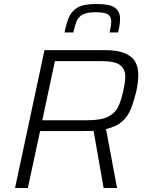

<svg xmlns="http://www.w3.org/2000/svg" viewBox="-20 -938 729 958"><path d="M55 0 202 -688H500Q565 -688 602.5 -672.5Q640 -657 655 -629.5Q670 -602 670 -565Q670 -528 660 -482Q649 -436 634.5 -398Q620 -360 591.5 -333.5Q563 -307 509 -294L564 0H497L447 -285Q434 -285 421.5 -284.5Q409 -284 396 -284H180L119 0ZM191 -338H416Q485 -338 520 -356Q555 -374 570.5 -407Q586 -440 595 -486Q600 -506 602.5 -524Q605 -542 605 -557Q605 -593 579.5 -613Q554 -633 486 -633H254ZM302 -776Q310 -817 323 -849.5Q336 -882 366.5 -900Q397 -918 459 -918Q531 -918 555 -898.5Q579 -879 579 -845Q579 -829 576.5 -812Q574 -795 569 -776H527Q530 -792 532.5 -805.5Q535 -819 535 -831Q535 -854 519.5 -865.5Q504 -877 458 -877Q414 -877 392.5 -865.5Q371 -854 362 -831.5Q353 -809 346 -776Z"/></svg>

Font: Saira Light
Style: Italic
Weight: 300
Italic angle: -12°
Designer: Hector Gatti with collaboration of the Omnibus-Type team
Foundry: Omnibus-Type
Version: Version 1.100; ttfautohint (v1.8.3)